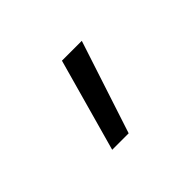

<svg xmlns="http://www.w3.org/2000/svg" viewBox="-72 -929 643 643"><g transform="rotate(-45 250.0 -607.0)"><path d="M161 -442 253 -772H347L239 -442Z"/></g></svg>

Font: Iosevka Fixed
Style: Regular
Weight: 400
Monospace: yes
Designer: Belleve Invis
Foundry: Belleve Invis
Version: Version 33.2.4